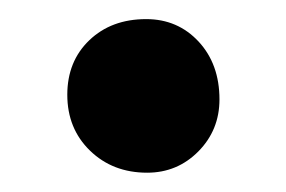

<svg xmlns="http://www.w3.org/2000/svg" viewBox="-20 -379 301 202"><path d="M134.8 -197.3Q98.6 -197.3 74.7 -220.5Q50.8 -243.7 50.8 -279.3Q50.8 -314.5 74 -336.7Q97.2 -358.9 133.8 -358.9Q167 -358.9 189 -335.2Q210.9 -311.5 210.9 -274.4Q210.9 -242.2 188.7 -219.7Q166.5 -197.3 134.8 -197.3Z"/></svg>

Font: Elstob 18pt
Style: Bold
Weight: 700
Designer: Peter S. Baker
Version: Version 1.015